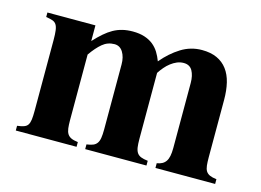

<svg xmlns="http://www.w3.org/2000/svg" viewBox="-73 -617 1012 745"><g transform="rotate(15 433.0 -244.5)"><path d="M599.1 0V-19Q611.8 -21 620.6 -25.9Q629.4 -30.8 635 -39.1Q640.6 -47.4 643.3 -60.5Q646 -73.7 646 -92.8V-354Q646 -383.3 635.3 -402.6Q624.5 -421.9 600.1 -421.9Q585.9 -421.9 573.2 -416.5Q560.5 -411.1 549.1 -402.3Q537.6 -393.6 527.6 -381.8Q517.6 -370.1 509.8 -357.9V-92.8Q509.8 -72.8 511.7 -59.3Q513.7 -45.9 519.3 -37.6Q524.9 -29.3 535.4 -25.1Q545.9 -21 563 -19V0H316.9V-19Q332 -21 342 -24.9Q352.1 -28.8 357.9 -36.9Q363.8 -44.9 366 -58.3Q368.2 -71.8 368.2 -92.8V-354Q368.2 -383.3 356 -403.1Q343.8 -422.9 321.8 -422.9Q294.4 -422.9 273.4 -405.3Q252.4 -387.7 231 -356.9V-92.8Q231 -73.7 232.7 -60.5Q234.4 -47.4 239.7 -38.8Q245.1 -30.3 255.1 -25.6Q265.1 -21 282.2 -19V0H38.1V-19Q54.7 -21 64.9 -24.7Q75.2 -28.3 80.3 -36.1Q85.4 -43.9 87.2 -57.6Q88.9 -71.3 88.9 -92.8V-377Q88.9 -400.9 86.9 -415.5Q85 -430.2 79.6 -438.5Q74.2 -446.8 64.2 -450.2Q54.2 -453.6 38.1 -456.1V-474.1H231V-411.1Q249.5 -431.2 266.4 -445.8Q283.2 -460.4 300.3 -470Q317.4 -479.5 336.2 -484.1Q355 -488.8 377.9 -488.8Q404.8 -488.8 425 -482.2Q445.3 -475.6 460 -463.9Q474.6 -452.1 484.4 -436.3Q494.1 -420.4 501 -401.9Q533.2 -440.4 571.8 -464.6Q610.4 -488.8 655.8 -488.8Q690.9 -488.8 716.1 -477.3Q741.2 -465.8 757.3 -444.3Q773.4 -422.9 780.8 -392.3Q788.1 -361.8 788.1 -324.2V-92.8Q788.1 -73.7 789.6 -60.5Q791 -47.4 796.1 -38.8Q801.3 -30.3 811.5 -25.6Q821.8 -21 838.9 -19V0Z"/></g></svg>

Font: Tai Heritage Pro
Style: Bold
Weight: 700
Designer: Faah Baccam, Walt Agee, Victor Gaultney, Annie Olsen, Eric Hays
Foundry: SIL International
Version: Version 2.600